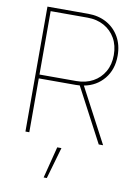

<svg xmlns="http://www.w3.org/2000/svg" viewBox="-103 -794 784 1101"><g transform="rotate(10 289.0 -243.5)"><path d="M82 0V-727.5H319.3Q379.9 -727.5 426.8 -701.7Q473.6 -675.8 500.5 -628.9Q527.3 -582 527.3 -519.5Q527.3 -439.5 482.9 -385.5Q438.5 -331.5 366.2 -317.9L534.2 0H508.8L342.8 -314.5Q331.1 -313.5 319.3 -313.5H104.5V0ZM104.5 -335.9H319.3Q374 -335.9 415.8 -358.9Q457.5 -381.8 481.2 -423.1Q504.9 -464.4 504.9 -519.5Q504.9 -575.7 481.2 -617.2Q457.5 -658.7 415.8 -681.9Q374 -705.1 319.3 -705.1H104.5ZM230.5 241.2 277.3 57.6H301.8L249 241.2Z"/></g></svg>

Font: Inter Display Thin
Style: Regular
Weight: 100
Designer: Rasmus Andersson
Foundry: rsms
Version: Version 4.000;git-a52131595